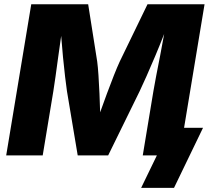

<svg xmlns="http://www.w3.org/2000/svg" viewBox="-20 -748 1004 924"><path d="M9.8 0 130.4 -727.5H404.3L447.8 -451.7Q451.2 -426.3 453.9 -385.7Q456.5 -345.2 458.7 -298.3Q460.9 -251.5 461.9 -207.5Q477.5 -251.5 494.9 -298.3Q512.2 -345.2 528.3 -385.7Q544.4 -426.3 556.2 -451.7L689.9 -727.5H964.4L843.8 0H667L718.3 -309.6Q722.7 -337.4 731.7 -383.1Q740.7 -428.7 751 -481.9Q761.2 -535.2 770 -584.5Q749.5 -531.7 727.3 -479Q705.1 -426.3 685.3 -381.8Q665.5 -337.4 652.3 -309.6L500.5 0H354L302.2 -309.6Q298.3 -336.4 293.2 -379.2Q288.1 -421.9 283.2 -472.9Q278.3 -523.9 274.4 -575.2Q267.1 -526.4 260.3 -475.3Q253.4 -424.3 247.3 -380.4Q241.2 -336.4 236.8 -309.6L185.5 0ZM659.2 156.2 734.9 0H691.4L713.4 -132.8H957L817.4 156.2Z"/></svg>

Font: Inter Extra Bold
Style: Italic
Weight: 800
Italic angle: -9.39999°
Designer: Rasmus Andersson
Foundry: rsms
Version: Version 4.000;git-3c8e0fc